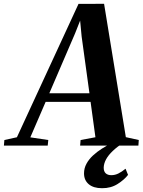

<svg xmlns="http://www.w3.org/2000/svg" viewBox="-98 -766 750 1010"><path d="M-77.5 0 -75 -29.5 -9 -44 315 -745.5 449.5 -746 564 -44.5 632 -29.5 630 0H323.5L326 -29.5L404 -44L378.5 -230H142L61.5 -43.5L156 -29.5L153 0ZM161.5 -275.5H372.5L331.5 -573.5L323.5 -657.5L297 -590.5ZM438.5 224Q393.5 224 368.8 203Q344 182 344 146Q344 119 356.8 95.5Q369.5 72 390.8 52.2Q412 32.5 438 16Q464 -0.5 491 -13.5L523 -27L552 -16Q519 5.5 495.5 27.8Q472 50 460 72.2Q448 94.5 447.5 116Q447.5 136 458.2 145.8Q469 155.5 487.5 155.5Q507 155.5 525 146.5Q543 137.5 562.5 121.5L575.5 154Q556.5 179 520.8 201.8Q485 224.5 438.5 224Z"/></svg>

Font: Merriweather 96pt
Style: Bold Italic
Weight: 700
Italic angle: -7.8°
Version: Version 2.101